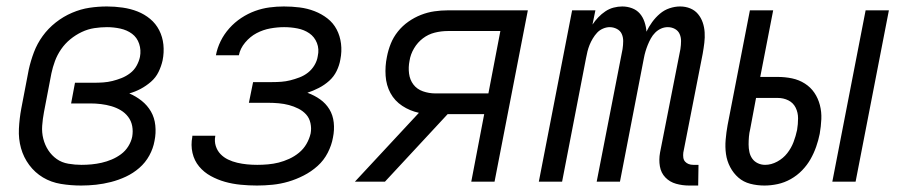

<svg xmlns="http://www.w3.org/2000/svg" viewBox="-20 -562 2790 594"><path d="M231 12Q199 12 168.5 7Q138 2 113 -13Q88 -28 70.5 -51.5Q53 -75 45 -103.5Q37 -132 38.5 -163.5Q40 -195 46 -227L69 -347Q75 -374 85 -400.5Q95 -427 112 -450.5Q129 -474 152.5 -492.5Q176 -511 203 -522.5Q230 -534 257 -538Q284 -542 311 -542Q335 -542 359.5 -538.5Q384 -535 405.5 -526.5Q427 -518 444.5 -503.5Q462 -489 472.5 -468.5Q483 -448 485.5 -424Q488 -400 483 -375Q479 -357 470.5 -339.5Q462 -322 447 -309Q432 -296 415 -287Q398 -278 380 -273Q401 -264 418.5 -250Q436 -236 447 -217Q458 -198 460.5 -174Q463 -150 458 -126Q454 -103 442 -81Q430 -59 411 -42.5Q392 -26 369.5 -15.5Q347 -5 323.5 1Q300 7 277 9.5Q254 12 231 12ZM232 -52Q248 -52 263.5 -53.5Q279 -55 294.5 -58.5Q310 -62 325.5 -68.5Q341 -75 354.5 -85Q368 -95 377 -109.5Q386 -124 389 -139Q392 -156 389 -172Q386 -188 376.5 -200.5Q367 -213 353.5 -221Q340 -229 324.5 -233.5Q309 -238 292.5 -240Q276 -242 259 -242H200L212 -306H271Q285 -306 299.5 -307Q314 -308 328 -311.5Q342 -315 356 -320.5Q370 -326 382.5 -335.5Q395 -345 402.5 -358.5Q410 -372 413 -386Q417 -407 410.5 -426.5Q404 -446 388.5 -457.5Q373 -469 352.5 -473.5Q332 -478 311 -478Q292 -478 272 -475Q252 -472 233 -463Q214 -454 197.5 -440.5Q181 -427 169 -409.5Q157 -392 150 -373Q143 -354 139 -335L116 -215Q112 -194 110.5 -173Q109 -152 114 -132.5Q119 -113 129.5 -97Q140 -81 155.5 -70Q171 -59 191.5 -55.5Q212 -52 232 -52Z M775 12Q750 12 724.5 9.5Q699 7 676 0.5Q653 -6 632 -17.5Q611 -29 596 -47Q581 -65 575.5 -89Q570 -113 575 -139V-142H646V-141Q643 -125 647.5 -110.5Q652 -96 662 -85.5Q672 -75 685.5 -68.5Q699 -62 714 -58.5Q729 -55 744.5 -53.5Q760 -52 776 -52Q792 -52 809 -53.5Q826 -55 842 -59Q858 -63 874.5 -70.5Q891 -78 905 -89.5Q919 -101 928 -116.5Q937 -132 941 -149Q944 -165 940.5 -181Q937 -197 927 -208Q917 -219 903 -226Q889 -233 874 -237Q859 -241 842.5 -242.5Q826 -244 809 -244H750L763 -308H822Q836 -308 850 -309Q864 -310 878 -313.5Q892 -317 906.5 -322.5Q921 -328 933 -337.5Q945 -347 953 -360.5Q961 -374 963 -388Q968 -410 960.5 -429Q953 -448 937 -459Q921 -470 900.5 -474Q880 -478 859 -478Q838 -478 816 -474Q794 -470 774 -459.5Q754 -449 738.5 -430.5Q723 -412 719 -391H648Q652 -413 662.5 -434.5Q673 -456 689.5 -474.5Q706 -493 726.5 -506.5Q747 -520 769 -528Q791 -536 813.5 -539Q836 -542 858 -542Q883 -542 907 -539Q931 -536 953 -527.5Q975 -519 993 -505Q1011 -491 1021.5 -471Q1032 -451 1035 -427Q1038 -403 1033 -378Q1030 -360 1021.5 -342.5Q1013 -325 998.5 -312Q984 -299 966.5 -290Q949 -281 931 -275Q953 -267 970.5 -254.5Q988 -242 999 -224Q1010 -206 1012.5 -183Q1015 -160 1010 -136Q1006 -113 994 -89.5Q982 -66 962.5 -48.5Q943 -31 919.5 -19Q896 -7 872 0Q848 7 823.5 9.5Q799 12 775 12Z M1510 0H1438L1478 -209H1365L1171 0H1078L1276 -213Q1248 -219 1224.5 -234.5Q1201 -250 1188 -274Q1175 -298 1173 -327.5Q1171 -357 1177 -386Q1181 -407 1189 -427Q1197 -447 1211 -464.5Q1225 -482 1243.5 -495Q1262 -508 1282.5 -516Q1303 -524 1324 -527Q1345 -530 1365 -530H1613ZM1327 -273H1491L1528 -466H1365Q1345 -466 1325 -461Q1305 -456 1288.5 -443.5Q1272 -431 1261 -412.5Q1250 -394 1247 -374Q1243 -354 1245.5 -334.5Q1248 -315 1259 -300.5Q1270 -286 1288.5 -279.5Q1307 -273 1327 -273Z M2140 12H2112Q2091 12 2071.5 6.5Q2052 1 2038.5 -13Q2025 -27 2021.5 -47.5Q2018 -68 2022 -90L2085 -410Q2087 -423 2087 -435Q2087 -447 2082.5 -457Q2078 -467 2068 -472.5Q2058 -478 2046 -478Q2035 -478 2025 -473.5Q2015 -469 2007 -461Q1999 -453 1993.5 -443Q1988 -433 1984 -423Q1980 -413 1977 -403Q1974 -393 1972 -382L1898 0H1826L1906 -410Q1908 -423 1908 -435Q1908 -447 1903.5 -457Q1899 -467 1888.5 -472.5Q1878 -478 1866 -478Q1856 -478 1845.5 -473.5Q1835 -469 1827.5 -461Q1820 -453 1814 -443Q1808 -433 1804 -423Q1800 -413 1797.5 -403Q1795 -393 1793 -382L1719 0H1647L1750 -530H1822L1813 -486Q1821 -498 1831 -508.5Q1841 -519 1853 -527Q1865 -535 1878.5 -538.5Q1892 -542 1905 -542Q1921 -542 1935.5 -536.5Q1950 -531 1959.5 -520Q1969 -509 1974 -494Q1979 -479 1980 -464Q1987 -479 1997.5 -493.5Q2008 -508 2021.5 -519.5Q2035 -531 2051.5 -536.5Q2068 -542 2084 -542Q2101 -542 2115.5 -536Q2130 -530 2139.5 -518.5Q2149 -507 2154 -492.5Q2159 -478 2160 -462Q2161 -446 2159 -429.5Q2157 -413 2154 -396L2094 -90Q2093 -82 2094 -74.5Q2095 -67 2099.5 -62Q2104 -57 2110.5 -54.5Q2117 -52 2125 -52H2141Z M2555 0 2658 -530H2730L2627 0ZM2345 12Q2322 12 2301 6.5Q2280 1 2264.5 -12.5Q2249 -26 2239 -45Q2229 -64 2226 -85.5Q2223 -107 2225 -130Q2227 -153 2231 -175L2300 -530H2372L2332 -324H2386Q2409 -324 2430.5 -319.5Q2452 -315 2470 -303.5Q2488 -292 2499.5 -275Q2511 -258 2516.5 -237Q2522 -216 2521 -193.5Q2520 -171 2516 -148Q2512 -128 2505 -108Q2498 -88 2487.5 -69.5Q2477 -51 2461.5 -35Q2446 -19 2426.5 -8Q2407 3 2386 7.5Q2365 12 2345 12ZM2347 -52Q2366 -52 2384.5 -62Q2403 -72 2415.5 -88Q2428 -104 2435 -122.5Q2442 -141 2446 -160Q2449 -178 2449 -196Q2449 -214 2441.5 -229Q2434 -244 2419 -251.5Q2404 -259 2386 -259H2319L2301 -163Q2298 -151 2297 -139Q2296 -127 2296 -115Q2296 -103 2298.5 -91.5Q2301 -80 2307.5 -71Q2314 -62 2324.5 -57Q2335 -52 2347 -52Z"/></svg>

Font: Lode
Style: Italic
Weight: 400
Italic angle: -11°
Monospace: yes
Designer: Belleve Invis
Foundry: Belleve Invis
Version: Version 29.2.0; ttfautohint (v1.8.3)